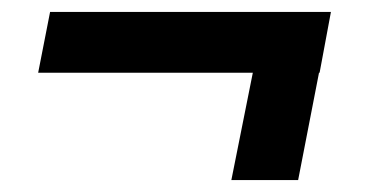

<svg xmlns="http://www.w3.org/2000/svg" viewBox="-20 -441 620 322"><path d="M535 -421 516 -319H515L480 -139H368L404 -319H44L64 -421Z"/></svg>

Font: Gontserrat SemiBold
Style: Italic
Weight: 600
Italic angle: -11.3°
Designer: Julieta Ulanovsky
Foundry: Julieta Ulanovsky
Version: Version 6.001